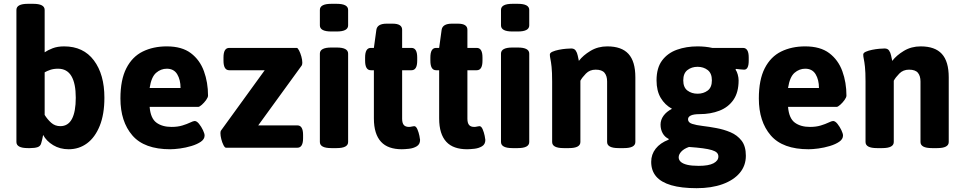

<svg xmlns="http://www.w3.org/2000/svg" viewBox="-20 -774 5050 1006"><path d="M154 -754Q214 -754 214 -722V-500Q230 -511 255.5 -521Q281 -531 316 -531Q417 -531 472 -457.5Q527 -384 527 -262Q527 -175 502.5 -114.5Q478 -54 436 -23Q394 8 340 8Q294 8 258.5 -13.5Q223 -35 206 -67Q204 -56 201.5 -45Q199 -34 196 -24Q192 -8 177 -3Q162 2 138 2H126Q66 2 66 -30V-722Q66 -754 126 -754ZM284 -414Q261 -414 243.5 -408Q226 -402 214 -395V-172Q228 -149 248 -131Q268 -113 296 -113Q337 -113 357 -151Q377 -189 377 -262Q377 -337 354 -375.5Q331 -414 284 -414Z M854 -531Q933 -531 980 -495.5Q1027 -460 1048.5 -401Q1070 -342 1070 -273Q1070 -264 1060 -250Q1050 -236 1037.5 -225Q1025 -214 1019 -214H764Q769 -154 799.5 -131.5Q830 -109 879 -109Q911 -109 935.5 -116.5Q960 -124 976.5 -132Q993 -140 1000 -140Q1011 -140 1023 -125Q1035 -110 1043.5 -92Q1052 -74 1052 -64Q1052 -45 1032.5 -31.5Q1013 -18 983 -9Q953 0 923 4Q893 8 872 8Q736 8 673.5 -64.5Q611 -137 611 -258Q611 -356 642 -416.5Q673 -477 728 -504Q783 -531 854 -531ZM854 -414Q823 -414 798 -392.5Q773 -371 764 -313H926Q926 -356 908.5 -385Q891 -414 854 -414Z M1535 -523Q1540 -523 1547 -509.5Q1554 -496 1559 -478Q1564 -460 1564 -446Q1564 -436 1561 -431L1333 -117H1538Q1568 -117 1568 -67V-50Q1568 0 1538 0H1164Q1158 0 1151 -13.5Q1144 -27 1139.5 -45Q1135 -63 1135 -76Q1135 -86 1138 -90L1367 -406H1181Q1151 -406 1151 -456V-473Q1151 -523 1181 -523Z M1744 -525Q1804 -525 1804 -493V-30Q1804 2 1744 2H1716Q1656 2 1656 -30V-493Q1656 -525 1716 -525ZM1744 -754Q1804 -754 1804 -722V-641Q1804 -609 1744 -609H1716Q1656 -609 1656 -641V-722Q1656 -754 1716 -754Z M2037 -650Q2087 -650 2087 -618V-523H2136Q2166 -523 2166 -473V-456Q2166 -406 2136 -406H2087V-152Q2087 -130 2095.5 -119.5Q2104 -109 2123 -109Q2130 -109 2138 -111Q2146 -113 2150 -113Q2160 -113 2167 -96.5Q2174 -80 2177.5 -62.5Q2181 -45 2181 -41Q2181 -18 2163.5 -7.5Q2146 3 2123 5.5Q2100 8 2085 8Q2050 8 2022.5 -1.5Q1995 -11 1976.5 -31Q1958 -51 1948.5 -81.5Q1939 -112 1939 -154V-406H1923Q1893 -406 1893 -456V-473Q1893 -523 1923 -523H1939L1952 -618Q1957 -650 2006 -650Z M2379 -650Q2429 -650 2429 -618V-523H2478Q2508 -523 2508 -473V-456Q2508 -406 2478 -406H2429V-152Q2429 -130 2437.5 -119.5Q2446 -109 2465 -109Q2472 -109 2480 -111Q2488 -113 2492 -113Q2502 -113 2509 -96.5Q2516 -80 2519.5 -62.5Q2523 -45 2523 -41Q2523 -18 2505.5 -7.5Q2488 3 2465 5.5Q2442 8 2427 8Q2392 8 2364.5 -1.5Q2337 -11 2318.5 -31Q2300 -51 2290.5 -81.5Q2281 -112 2281 -154V-406H2265Q2235 -406 2235 -456V-473Q2235 -523 2265 -523H2281L2294 -618Q2299 -650 2348 -650Z M2693 -525Q2753 -525 2753 -493V-30Q2753 2 2693 2H2665Q2605 2 2605 -30V-493Q2605 -525 2665 -525ZM2693 -754Q2753 -754 2753 -722V-641Q2753 -609 2693 -609H2665Q2605 -609 2605 -641V-722Q2605 -754 2665 -754Z M3162 -531Q3237 -531 3273 -491.5Q3309 -452 3309 -369V-30Q3309 2 3249 2H3221Q3161 2 3161 -30V-347Q3161 -376 3147.5 -392.5Q3134 -409 3101 -409Q3070 -409 3050 -388.5Q3030 -368 3021 -351V-30Q3021 2 2961 2H2933Q2873 2 2873 -30V-347Q2873 -397 2870 -424Q2867 -451 2864 -464.5Q2861 -478 2861 -488Q2861 -497 2874.5 -503Q2888 -509 2907.5 -513Q2927 -517 2945.5 -518.5Q2964 -520 2973 -520Q2989 -520 2996.5 -509Q3004 -498 3007 -483Q3010 -468 3013 -455Q3035 -484 3074 -507.5Q3113 -531 3162 -531Z M3635 -531Q3655 -531 3674.5 -529Q3694 -527 3712 -523H3873Q3903 -523 3903 -473V-456Q3903 -409 3879 -409Q3874 -409 3858.5 -410.5Q3843 -412 3836 -413L3834 -409Q3841 -400 3845.5 -383.5Q3850 -367 3850 -353Q3850 -290 3823 -251Q3796 -212 3749.5 -194Q3703 -176 3646 -176Q3615 -176 3600 -169Q3585 -162 3585 -149Q3585 -132 3606.5 -125Q3628 -118 3662 -114Q3696 -110 3733 -103Q3772 -96 3807.5 -81Q3843 -66 3865.5 -37Q3888 -8 3888 42Q3888 94 3856 132Q3824 170 3766 191Q3708 212 3630 212Q3550 212 3497 196.5Q3444 181 3418 150.5Q3392 120 3392 74Q3392 35 3415.5 5Q3439 -25 3483 -42L3484 -46Q3463 -56 3452 -76Q3441 -96 3441 -121Q3441 -146 3456.5 -167.5Q3472 -189 3501 -204Q3464 -224 3442 -261Q3420 -298 3420 -353Q3420 -418 3449 -457Q3478 -496 3527 -513.5Q3576 -531 3635 -531ZM3590 -4Q3564 5 3550 20Q3536 35 3536 50Q3536 64 3547 74Q3558 84 3581 89.5Q3604 95 3641 95Q3693 95 3718.5 81.5Q3744 68 3744 46Q3744 34 3736 26Q3728 18 3710 12.5Q3692 7 3662.5 3Q3633 -1 3590 -4ZM3635 -424Q3604 -424 3582 -407Q3560 -390 3560 -353Q3560 -316 3582 -299.5Q3604 -283 3635 -283Q3666 -283 3688 -299.5Q3710 -316 3710 -353Q3710 -390 3688 -407Q3666 -424 3635 -424Z M4199 -531Q4278 -531 4325 -495.5Q4372 -460 4393.5 -401Q4415 -342 4415 -273Q4415 -264 4405 -250Q4395 -236 4382.5 -225Q4370 -214 4364 -214H4109Q4114 -154 4144.5 -131.5Q4175 -109 4224 -109Q4256 -109 4280.5 -116.5Q4305 -124 4321.5 -132Q4338 -140 4345 -140Q4356 -140 4368 -125Q4380 -110 4388.5 -92Q4397 -74 4397 -64Q4397 -45 4377.5 -31.5Q4358 -18 4328 -9Q4298 0 4268 4Q4238 8 4217 8Q4081 8 4018.5 -64.5Q3956 -137 3956 -258Q3956 -356 3987 -416.5Q4018 -477 4073 -504Q4128 -531 4199 -531ZM4199 -414Q4168 -414 4143 -392.5Q4118 -371 4109 -313H4271Q4271 -356 4253.5 -385Q4236 -414 4199 -414Z M4804 -531Q4879 -531 4915 -491.5Q4951 -452 4951 -369V-30Q4951 2 4891 2H4863Q4803 2 4803 -30V-347Q4803 -376 4789.5 -392.5Q4776 -409 4743 -409Q4712 -409 4692 -388.5Q4672 -368 4663 -351V-30Q4663 2 4603 2H4575Q4515 2 4515 -30V-347Q4515 -397 4512 -424Q4509 -451 4506 -464.5Q4503 -478 4503 -488Q4503 -497 4516.5 -503Q4530 -509 4549.5 -513Q4569 -517 4587.5 -518.5Q4606 -520 4615 -520Q4631 -520 4638.5 -509Q4646 -498 4649 -483Q4652 -468 4655 -455Q4677 -484 4716 -507.5Q4755 -531 4804 -531Z"/></svg>

Font: Asap VF Beta
Style: Regular
Weight: 400
Designer: Pablo Cosgaya
Foundry: Pablo Cosgaya
Version: Version 1.007